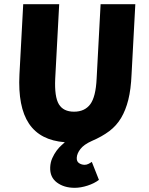

<svg xmlns="http://www.w3.org/2000/svg" viewBox="-20 -670 712 918"><path d="M91 -650H263L244 -294Q240 -207 261.5 -171.5Q283 -136 334 -136Q385 -136 411.5 -171.5Q438 -207 442 -294L461 -650H627L609 -314Q606 -243 593.5 -193Q581 -143 559 -106Q537 -69 502.5 -43Q468 -17 419 4Q381 21 364.5 42.5Q348 64 347 84Q346 102 358 110Q370 118 385 118Q394 118 403 113.5Q412 109 419 104L453 190Q431 207 398.5 217.5Q366 228 337 228Q286 228 252 202.5Q218 177 220 130Q221 106 230 86Q239 66 250.5 50.5Q262 35 273.5 25Q285 15 290 10Q172 1 118.5 -79Q65 -159 73 -314Z"/></svg>

Font: Kilde Sans Black
Style: Regular
Weight: 900
Italic angle: -3°
Designer: Paul D. Hunt
Foundry: Adobe Systems Incorporated
Version: Version 1.050;PS Version 1.000;hotconv 1.0.70;makeotf.lib2.5